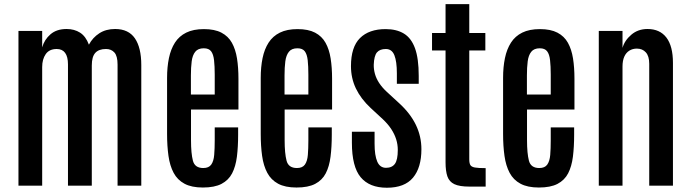

<svg xmlns="http://www.w3.org/2000/svg" viewBox="-20 -879 3271 909"><path d="M67.4 0V-732.4H179.7V-654.8Q189.9 -691.4 219 -716.6Q248 -741.7 295.4 -741.7Q332 -741.7 359.1 -724.4Q386.2 -707 400.9 -667.5Q418.9 -701.2 450.2 -721.4Q481.4 -741.7 524.9 -741.7Q588.4 -741.7 618.7 -697.5Q648.9 -653.3 648.9 -570.8V0H536.6V-573.2Q536.6 -613.8 521.7 -630.4Q506.8 -647 481.9 -647Q447.8 -647 431.2 -628.7Q414.6 -610.4 414.6 -568.8V0H301.8V-574.2Q301.8 -610.4 288.3 -628.7Q274.9 -647 248.5 -647Q213.4 -647 196.5 -622.8Q179.7 -598.6 179.7 -561.5V0Z M940.4 8.8Q886.7 8.8 853.3 -9.3Q819.8 -27.3 802 -60.8Q784.2 -94.2 777.6 -141.1Q771 -188 771 -245.1V-510.3Q771 -561.5 779.8 -604Q788.6 -646.5 808.3 -677.2Q828.1 -708 861.8 -724.6Q895.5 -741.2 945.3 -741.2Q996.1 -741.2 1028.3 -724.4Q1060.5 -707.5 1077.9 -676.5Q1095.2 -645.5 1102.1 -602.3Q1108.9 -559.1 1108.9 -506.3V-360.4H884.3V-215.3Q884.3 -152.8 893.3 -118.2Q902.3 -83.5 942.4 -83.5Q968.8 -83.5 980.2 -99.9Q991.7 -116.2 994.1 -145.8Q996.6 -175.3 996.6 -214.4V-275.9H1107.4V-241.2Q1107.4 -183.6 1101.6 -137.2Q1095.7 -90.8 1078.9 -58.3Q1062 -25.9 1028.8 -8.5Q995.6 8.8 940.4 8.8ZM883.8 -431.6H996.6V-525.4Q996.6 -565.9 993.4 -594Q990.2 -622.1 979.5 -636.2Q968.8 -650.4 944.8 -650.4Q917.5 -650.4 904.3 -633.8Q891.1 -617.2 887.5 -588.4Q883.8 -559.6 883.8 -522Z M1383.8 8.8Q1330.1 8.8 1296.6 -9.3Q1263.2 -27.3 1245.4 -60.8Q1227.5 -94.2 1220.9 -141.1Q1214.4 -188 1214.4 -245.1V-510.3Q1214.4 -561.5 1223.1 -604Q1231.9 -646.5 1251.7 -677.2Q1271.5 -708 1305.2 -724.6Q1338.9 -741.2 1388.7 -741.2Q1439.5 -741.2 1471.7 -724.4Q1503.9 -707.5 1521.2 -676.5Q1538.6 -645.5 1545.4 -602.3Q1552.2 -559.1 1552.2 -506.3V-360.4H1327.6V-215.3Q1327.6 -152.8 1336.7 -118.2Q1345.7 -83.5 1385.7 -83.5Q1412.1 -83.5 1423.6 -99.9Q1435.1 -116.2 1437.5 -145.8Q1439.9 -175.3 1439.9 -214.4V-275.9H1550.8V-241.2Q1550.8 -183.6 1544.9 -137.2Q1539.1 -90.8 1522.2 -58.3Q1505.4 -25.9 1472.2 -8.5Q1439 8.8 1383.8 8.8ZM1327.1 -431.6H1439.9V-525.4Q1439.9 -565.9 1436.8 -594Q1433.6 -622.1 1422.9 -636.2Q1412.1 -650.4 1388.2 -650.4Q1360.8 -650.4 1347.7 -633.8Q1334.5 -617.2 1330.8 -588.4Q1327.1 -559.6 1327.1 -522Z M1811.5 9.8Q1729 9.8 1687.5 -40Q1646 -89.8 1646 -203.6V-255.4H1753.4V-198.7Q1753.4 -143.1 1766.1 -113.8Q1778.8 -84.5 1807.6 -84.5Q1835.9 -84.5 1849.6 -103.3Q1863.3 -122.1 1863.3 -169.4Q1863.3 -194.8 1855.7 -219.2Q1848.1 -243.7 1832.5 -267.6Q1816.9 -291.5 1792.5 -314.5L1734.4 -368.2Q1688.5 -411.1 1665 -460Q1641.6 -508.8 1641.6 -565.9Q1641.6 -656.2 1684.3 -698.7Q1727.1 -741.2 1805.7 -741.2Q1857.4 -741.2 1892.3 -720Q1927.2 -698.7 1944.8 -650.4Q1962.4 -602.1 1962.4 -519.5V-482.4H1858.9V-532.2Q1858.9 -587.9 1847.2 -617.4Q1835.4 -647 1806.6 -647Q1778.3 -647 1764.6 -630.9Q1751 -614.7 1749.5 -572.8Q1749 -551.3 1755.1 -529.3Q1761.2 -507.3 1774.9 -486.3Q1788.6 -465.3 1810.1 -445.3L1870.1 -390.1Q1922.9 -341.8 1949 -287.6Q1975.1 -233.4 1975.1 -172.4Q1975.1 -85.4 1935.3 -37.8Q1895.5 9.8 1811.5 9.8Z M2202.1 4.4Q2155.3 4.4 2131.1 -7.1Q2106.9 -18.6 2098.1 -43.9Q2089.4 -69.3 2089.4 -110.4V-640.1H2025.4V-722.7H2089.4V-859.4H2201.7V-722.7H2277.8V-640.1H2201.7V-124.5Q2201.7 -106.4 2206.8 -97.7Q2211.9 -88.9 2228.5 -85.9Q2245.1 -83 2279.3 -83V4.4Z M2531.2 8.8Q2477.5 8.8 2444.1 -9.3Q2410.6 -27.3 2392.8 -60.8Q2375 -94.2 2368.4 -141.1Q2361.8 -188 2361.8 -245.1V-510.3Q2361.8 -561.5 2370.6 -604Q2379.4 -646.5 2399.2 -677.2Q2418.9 -708 2452.6 -724.6Q2486.3 -741.2 2536.1 -741.2Q2586.9 -741.2 2619.1 -724.4Q2651.4 -707.5 2668.7 -676.5Q2686 -645.5 2692.9 -602.3Q2699.7 -559.1 2699.7 -506.3V-360.4H2475.1V-215.3Q2475.1 -152.8 2484.1 -118.2Q2493.2 -83.5 2533.2 -83.5Q2559.6 -83.5 2571 -99.9Q2582.5 -116.2 2585 -145.8Q2587.4 -175.3 2587.4 -214.4V-275.9H2698.2V-241.2Q2698.2 -183.6 2692.4 -137.2Q2686.5 -90.8 2669.7 -58.3Q2652.8 -25.9 2619.6 -8.5Q2586.4 8.8 2531.2 8.8ZM2474.6 -431.6H2587.4V-525.4Q2587.4 -565.9 2584.2 -594Q2581.1 -622.1 2570.3 -636.2Q2559.6 -650.4 2535.6 -650.4Q2508.3 -650.4 2495.1 -633.8Q2481.9 -617.2 2478.3 -588.4Q2474.6 -559.6 2474.6 -522Z M2814.9 0V-732.4H2927.2V-652.3Q2937 -687.5 2968.8 -714.6Q3000.5 -741.7 3045.4 -741.7Q3104 -741.7 3135 -701.2Q3166 -660.6 3166 -581.1V0H3053.7V-577.1Q3053.7 -613.3 3037.6 -631.1Q3021.5 -648.9 2995.1 -648.9Q2975.1 -648.9 2959.5 -639.2Q2943.8 -629.4 2935.5 -610.6Q2927.2 -591.8 2927.2 -564V0Z"/></svg>

Font: Antonio SemiBold
Style: Regular
Weight: 600
Designer: Vernon Adams
Foundry: Vernon Adams
Version: Version 1.002